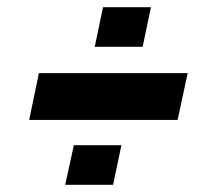

<svg xmlns="http://www.w3.org/2000/svg" viewBox="-20 -520 601 533"><path d="M61 -187 88 -317H501L473 -187ZM161 -7 185 -117H317L294 -7ZM243 -390 266 -500H399L376 -390Z"/></svg>

Font: Saira SemiExpanded ExtraBold
Style: Italic
Weight: 800
Width: 6
Italic angle: -12°
Designer: Hector Gatti with collaboration of the Omnibus-Type team
Foundry: Omnibus-Type
Version: Version 1.101